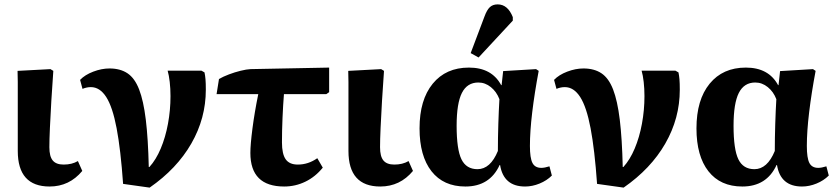

<svg xmlns="http://www.w3.org/2000/svg" viewBox="-20 -836 3814 875"><path d="M206 14Q61 14 61 -148Q61 -171 61 -210Q61 -249 61 -294.5Q61 -340 61 -384Q61 -428 61 -462.5Q61 -497 60 -513L210 -521L223 -513Q218 -445 214 -377.5Q210 -310 207.5 -254Q205 -198 205 -165Q205 -123 220.5 -104.5Q236 -86 270 -86Q308 -86 335 -102L355 -57Q296 14 206 14Z M662 19 541 2Q530 -154 511.5 -251.5Q493 -349 464 -394Q435 -439 394 -439Q375 -439 356 -431L345 -472Q367 -495 405 -509.5Q443 -524 479 -524Q528 -524 561 -502Q594 -480 614 -428.5Q634 -377 644.5 -290.5Q655 -204 658 -75H661Q691 -108 712.5 -159Q734 -210 745.5 -272Q757 -334 757 -398Q757 -432 753.5 -462.5Q750 -493 744 -514H898L912 -506Q915 -492 916.5 -474.5Q918 -457 918 -427Q918 -297 852 -182Q786 -67 662 19Z M1275 14Q1121 14 1121 -139Q1121 -177 1130.5 -250.5Q1140 -324 1157 -407H967L978 -476Q997 -487 1023.5 -497Q1050 -507 1076.5 -513.5Q1103 -520 1121 -521L1480 -528V-416L1467 -407H1274Q1270 -357 1267.5 -298.5Q1265 -240 1265 -187Q1265 -134 1282 -110Q1299 -86 1337 -86Q1385 -86 1426 -115L1451 -72Q1417 -30 1371.5 -8Q1326 14 1275 14Z M1713 14Q1568 14 1568 -148Q1568 -171 1568 -210Q1568 -249 1568 -294.5Q1568 -340 1568 -384Q1568 -428 1568 -462.5Q1568 -497 1567 -513L1717 -521L1730 -513Q1725 -445 1721 -377.5Q1717 -310 1714.5 -254Q1712 -198 1712 -165Q1712 -123 1727.5 -104.5Q1743 -86 1777 -86Q1815 -86 1842 -102L1862 -57Q1803 14 1713 14Z M2101 14Q2001 14 1946.5 -55.5Q1892 -125 1892 -251Q1892 -381 1952 -454.5Q2012 -528 2117 -528Q2221 -528 2264 -448H2266L2273 -512L2423 -521L2435 -513Q2416 -412 2405.5 -324.5Q2395 -237 2395 -171Q2395 -116 2406.5 -93.5Q2418 -71 2447 -71Q2462 -71 2484 -78L2495 -36Q2472 -13 2439 0.5Q2406 14 2373 14Q2275 14 2259 -84H2257Q2212 14 2101 14ZM2156 -65Q2215 -65 2249 -148Q2249 -208 2251 -270.5Q2253 -333 2256 -384Q2243 -418 2217 -439Q2191 -460 2160 -460Q2109 -460 2085 -412.5Q2061 -365 2061 -263Q2061 -155 2083 -110Q2105 -65 2156 -65ZM2161 -574 2125 -594 2188 -761Q2199 -791 2212.5 -803.5Q2226 -816 2248 -816Q2294 -816 2317 -758V-742Z M2822 19 2701 2Q2690 -154 2671.5 -251.5Q2653 -349 2624 -394Q2595 -439 2554 -439Q2535 -439 2516 -431L2505 -472Q2527 -495 2565 -509.5Q2603 -524 2639 -524Q2688 -524 2721 -502Q2754 -480 2774 -428.5Q2794 -377 2804.5 -290.5Q2815 -204 2818 -75H2821Q2851 -108 2872.5 -159Q2894 -210 2905.5 -272Q2917 -334 2917 -398Q2917 -432 2913.5 -462.5Q2910 -493 2904 -514H3058L3072 -506Q3075 -492 3076.5 -474.5Q3078 -457 3078 -427Q3078 -297 3012 -182Q2946 -67 2822 19Z M3363 14Q3263 14 3208.5 -55.5Q3154 -125 3154 -251Q3154 -381 3214 -454.5Q3274 -528 3379 -528Q3483 -528 3526 -448H3528L3535 -512L3685 -521L3697 -513Q3678 -412 3667.5 -324.5Q3657 -237 3657 -171Q3657 -116 3668.5 -93.5Q3680 -71 3709 -71Q3724 -71 3746 -78L3757 -36Q3734 -13 3701 0.5Q3668 14 3635 14Q3537 14 3521 -84H3519Q3474 14 3363 14ZM3418 -65Q3477 -65 3511 -148Q3511 -208 3513 -270.5Q3515 -333 3518 -384Q3505 -418 3479 -439Q3453 -460 3422 -460Q3371 -460 3347 -412.5Q3323 -365 3323 -263Q3323 -155 3345 -110Q3367 -65 3418 -65Z"/></svg>

Font: Literata 36pt
Style: Bold
Weight: 700
Designer: Latin by Veronika Burian and Jose Scaglione. Greek by Irene Vlachou. Cyrillic by Vera Evstafieva.
Foundry: TypeTogether
Version: Version 3.002